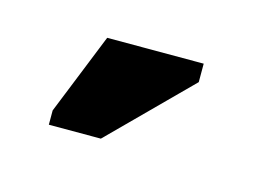

<svg xmlns="http://www.w3.org/2000/svg" viewBox="-35 -629 310 221"><g transform="rotate(15 120.0 -518.0)"><path d="M95 -461H33V-478L72 -575H187V-553Z"/></g></svg>

Font: Darker Grotesque Light Black
Style: Regular
Weight: 900
Version: Version 1.000;gftools[0.9.28]